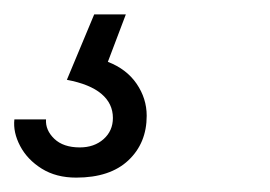

<svg xmlns="http://www.w3.org/2000/svg" viewBox="-50 -32 375 267"><path d="M56 215Q28 215 8 202.5Q-12 190 -22 171Q-32 152 -30 134H14Q13 149 25.5 161Q38 173 61 173Q81 173 94 161.5Q107 150 107 132Q107 112 91 98.5Q75 85 43 79L81 -12H125L100 54Q126 64 140 84.5Q154 105 154 129Q154 167 128.5 191Q103 215 56 215Z"/></svg>

Font: Instrument Sans Condensed
Style: Italic
Weight: 400
Width: 3
Italic angle: -13°
Designer: Rodrigo Fuenzalida
Foundry: fragTYPE
Version: Version 1.000;gftools[0.9.28]